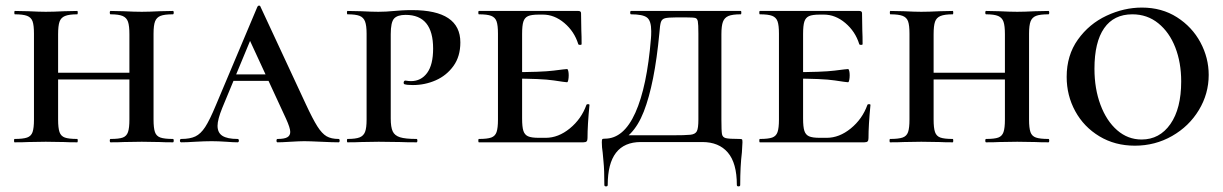

<svg xmlns="http://www.w3.org/2000/svg" viewBox="-20 -507 4358 684"><path d="M374 -456Q371 -456 371 -462Q371 -468 374 -468L420 -467Q460 -465 485 -465Q509 -465 549 -467L596 -468Q599 -468 599 -462Q599 -456 596 -456Q566 -456 552 -450.5Q538 -445 532.5 -431Q527 -417 527 -387V-81Q527 -51 532 -36.5Q537 -22 551.5 -17Q566 -12 596 -12Q599 -12 599 -6Q599 0 596 0Q566 0 549 -1L485 -2L421 -1Q404 0 374 0Q371 0 371 -6Q371 -12 374 -12Q404 -12 417.5 -17Q431 -22 436 -36.5Q441 -51 441 -81V-385Q441 -415 436 -429.5Q431 -444 417 -450Q403 -456 374 -456ZM141 -248H480V-224H141ZM33 -456Q31 -456 31 -462Q31 -468 33 -468L81 -467Q121 -465 143 -465Q169 -465 209 -467L255 -468Q257 -468 257 -462Q257 -456 255 -456Q226 -456 211.5 -450Q197 -444 192 -429.5Q187 -415 187 -385V-81Q187 -51 192 -36.5Q197 -22 211 -17Q225 -12 255 -12Q257 -12 257 -6Q257 0 255 0Q225 0 208 -1L143 -2L81 -1Q63 0 32 0Q30 0 30 -6Q30 -12 32 -12Q62 -12 76.5 -17Q91 -22 96 -36.5Q101 -51 101 -81V-387Q101 -417 96 -431Q91 -445 76.5 -450.5Q62 -456 33 -456Z M812 -242H995L1002 -219H797ZM1186 0Q1166 0 1124 -2Q1082 -4 1064 -4Q1047 -4 1015 -2Q983 0 969 0Q965 0 965 -6Q965 -12 969 -12Q993 -12 1003.5 -18Q1014 -24 1014 -37Q1014 -51 999 -84L864 -376L901 -434L772 -123Q755 -81 755 -59Q755 -34 772.5 -23Q790 -12 826 -12Q831 -12 831 -6Q831 0 826 0Q812 0 786 -2Q758 -4 734 -4Q709 -4 675 -2Q645 0 626 0Q621 0 621 -6Q621 -12 626 -12Q657 -12 676 -21Q695 -30 711 -54.5Q727 -79 749 -132L897 -483Q899 -487 903 -487Q907 -487 908 -483L1069 -137Q1094 -83 1110.5 -57Q1127 -31 1143.5 -21.5Q1160 -12 1186 -12Q1190 -12 1190 -6Q1190 0 1186 0Z M1464 -12Q1467 -12 1467 -6Q1467 0 1464 0Q1427 0 1406 -1L1329 -2L1267 -1Q1249 0 1218 0Q1216 0 1216 -6Q1216 -12 1218 -12Q1247 -12 1261 -17.5Q1275 -23 1280.5 -37Q1286 -51 1286 -81V-387Q1286 -416 1280.5 -430.5Q1275 -445 1261 -450.5Q1247 -456 1218 -456Q1216 -456 1216 -462Q1216 -468 1218 -468L1266 -467Q1306 -465 1328 -465Q1355 -465 1385 -468Q1396 -469 1411.5 -470Q1427 -471 1448 -471Q1620 -471 1620 -356Q1620 -306 1595.5 -272Q1571 -238 1532.5 -221Q1494 -204 1451 -204Q1429 -204 1421 -207Q1418 -207 1418 -213Q1418 -215 1419.5 -217.5Q1421 -220 1424 -220Q1436 -218 1444 -218Q1480 -218 1501.5 -247Q1523 -276 1523 -334Q1523 -454 1425 -454Q1396 -454 1384 -441Q1372 -428 1372 -385V-85Q1372 -54 1379 -39Q1386 -24 1405 -18Q1424 -12 1464 -12Z M1686 -12Q1716 -12 1730 -17Q1744 -22 1749 -36.5Q1754 -51 1754 -81V-387Q1754 -417 1749 -431Q1744 -445 1730 -450.5Q1716 -456 1686 -456Q1684 -456 1684 -462Q1684 -468 1686 -468H2040Q2050 -468 2050 -460L2051 -398Q2052 -379 2052 -350Q2052 -347 2046.5 -347Q2041 -347 2040 -350Q2026 -395 1990.5 -425Q1955 -455 1914 -455H1900Q1873 -455 1861 -449.5Q1849 -444 1844.5 -430Q1840 -416 1840 -386V-85Q1840 -55 1844.5 -41Q1849 -27 1861 -21.5Q1873 -16 1900 -16H1924Q1969 -16 2010 -49.5Q2051 -83 2069 -133Q2070 -136 2075 -136Q2080 -136 2080 -133Q2073 -61 2073 -15Q2073 -7 2070 -3.5Q2067 0 2058 0H1686Q1684 0 1684 -6Q1684 -12 1686 -12ZM1802 -227V-250Q1910 -250 1952.5 -255.5Q1995 -261 2000 -261Q2003 -261 2004.5 -254Q2006 -247 2006 -239Q2006 -230 2004.5 -222Q2003 -214 2000 -214Q1995 -214 1952.5 -220.5Q1910 -227 1802 -227Z M2127 36Q2124 18 2124 0Q2124 -9 2125.5 -11Q2127 -13 2135 -13Q2202 -13 2243.5 -105.5Q2285 -198 2299 -370Q2300 -380 2300 -396Q2300 -433 2285 -444.5Q2270 -456 2228 -456Q2225 -456 2225 -462Q2225 -468 2228 -468H2619Q2621 -468 2621 -462Q2621 -456 2619 -456Q2589 -456 2575 -450Q2561 -444 2555.5 -429.5Q2550 -415 2550 -385V-81Q2550 -41 2552 -29.5Q2554 -18 2565.5 -15Q2577 -12 2614 -12Q2622 -12 2623.5 -10.5Q2625 -9 2625 0Q2625 8 2623 36Q2617 84 2617 152Q2617 157 2611 157Q2605 157 2605 152Q2605 74 2573 36.5Q2541 -1 2482 -1H2263Q2145 -1 2145 152Q2145 157 2139 157Q2133 157 2133 152Q2133 97 2130 69Q2127 41 2127 36ZM2186 -25H2370Q2423 -25 2440 -27Q2457 -29 2462.5 -39.5Q2468 -50 2468 -81V-387Q2468 -421 2466 -431Q2464 -441 2457 -443Q2450 -445 2424 -445H2389Q2360 -445 2349 -442Q2338 -439 2334.5 -428.5Q2331 -418 2329 -389Q2312 -208 2273.5 -109.5Q2235 -11 2161 6Z M2687 -12Q2717 -12 2731 -17Q2745 -22 2750 -36.5Q2755 -51 2755 -81V-387Q2755 -417 2750 -431Q2745 -445 2731 -450.5Q2717 -456 2687 -456Q2685 -456 2685 -462Q2685 -468 2687 -468H3041Q3051 -468 3051 -460L3052 -398Q3053 -379 3053 -350Q3053 -347 3047.5 -347Q3042 -347 3041 -350Q3027 -395 2991.5 -425Q2956 -455 2915 -455H2901Q2874 -455 2862 -449.5Q2850 -444 2845.5 -430Q2841 -416 2841 -386V-85Q2841 -55 2845.5 -41Q2850 -27 2862 -21.5Q2874 -16 2901 -16H2925Q2970 -16 3011 -49.5Q3052 -83 3070 -133Q3071 -136 3076 -136Q3081 -136 3081 -133Q3074 -61 3074 -15Q3074 -7 3071 -3.5Q3068 0 3059 0H2687Q2685 0 2685 -6Q2685 -12 2687 -12ZM2803 -227V-250Q2911 -250 2953.5 -255.5Q2996 -261 3001 -261Q3004 -261 3005.5 -254Q3007 -247 3007 -239Q3007 -230 3005.5 -222Q3004 -214 3001 -214Q2996 -214 2953.5 -220.5Q2911 -227 2803 -227Z M3493 -456Q3490 -456 3490 -462Q3490 -468 3493 -468L3539 -467Q3579 -465 3604 -465Q3628 -465 3668 -467L3715 -468Q3718 -468 3718 -462Q3718 -456 3715 -456Q3685 -456 3671 -450.5Q3657 -445 3651.5 -431Q3646 -417 3646 -387V-81Q3646 -51 3651 -36.5Q3656 -22 3670.5 -17Q3685 -12 3715 -12Q3718 -12 3718 -6Q3718 0 3715 0Q3685 0 3668 -1L3604 -2L3540 -1Q3523 0 3493 0Q3490 0 3490 -6Q3490 -12 3493 -12Q3523 -12 3536.5 -17Q3550 -22 3555 -36.5Q3560 -51 3560 -81V-385Q3560 -415 3555 -429.5Q3550 -444 3536 -450Q3522 -456 3493 -456ZM3260 -248H3599V-224H3260ZM3152 -456Q3150 -456 3150 -462Q3150 -468 3152 -468L3200 -467Q3240 -465 3262 -465Q3288 -465 3328 -467L3374 -468Q3376 -468 3376 -462Q3376 -456 3374 -456Q3345 -456 3330.5 -450Q3316 -444 3311 -429.5Q3306 -415 3306 -385V-81Q3306 -51 3311 -36.5Q3316 -22 3330 -17Q3344 -12 3374 -12Q3376 -12 3376 -6Q3376 0 3374 0Q3344 0 3327 -1L3262 -2L3200 -1Q3182 0 3151 0Q3149 0 3149 -6Q3149 -12 3151 -12Q3181 -12 3195.5 -17Q3210 -22 3215 -36.5Q3220 -51 3220 -81V-387Q3220 -417 3215 -431Q3210 -445 3195.5 -450.5Q3181 -456 3152 -456Z M3780 -233Q3780 -310 3820 -366Q3860 -422 3922 -451Q3984 -480 4048 -480Q4119 -480 4173 -445.5Q4227 -411 4256.5 -356Q4286 -301 4286 -240Q4286 -173 4251 -115Q4216 -57 4155.5 -22.5Q4095 12 4023 12Q3952 12 3896.5 -21.5Q3841 -55 3810.5 -111Q3780 -167 3780 -233ZM4188 -217Q4188 -284 4167 -338Q4146 -392 4106.5 -424Q4067 -456 4014 -456Q3948 -456 3913.5 -406.5Q3879 -357 3879 -262Q3879 -191 3900.5 -133.5Q3922 -76 3960 -43Q3998 -10 4047 -10Q4111 -10 4149.5 -65Q4188 -120 4188 -217Z"/></svg>

Font: Cormorant Unicase SemiBold
Style: Regular
Weight: 600
Designer: Christian Thalmann (Catharsis Fonts)
Foundry: Catharsis Fonts
Version: Version 4.000